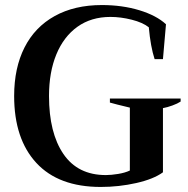

<svg xmlns="http://www.w3.org/2000/svg" viewBox="-20 -730 745 760"><path d="M36 -350Q36 -461 77 -542Q118 -623 196.5 -666.5Q275 -710 383 -710Q464 -710 531.5 -689.5Q599 -669 637 -634L625 -496H592Q576 -545 569 -622Q545 -641 501.5 -652Q458 -663 417 -663Q341 -663 286.5 -624Q232 -585 203 -514.5Q174 -444 174 -350Q174 -204 231 -120.5Q288 -37 399 -37Q420 -37 447.5 -41.5Q475 -46 494 -55V-304Q435 -318 415 -324V-340H695V-328Q683 -320 662.5 -312.5Q642 -305 625 -302V-48Q588 -21 519.5 -5.5Q451 10 379 10Q212 10 124 -85Q36 -180 36 -350Z"/></svg>

Font: Trirong SemiBold
Style: Regular
Weight: 600
Designer: Katatrad Team
Foundry: CadsonDemak
Version: Version 1.001